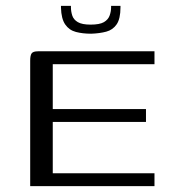

<svg xmlns="http://www.w3.org/2000/svg" viewBox="-20 -635 585 655"><path d="M83 0V-428Q83 -446 88 -453Q93 -460 110 -460H507V-416H160V-263H478V-219H160V-44H507V0ZM291 -520Q262 -520 239 -526Q216 -532 202.5 -551.5Q189 -571 188 -609V-615H222V-610Q222 -596 226.5 -582Q231 -568 245.5 -559.5Q260 -551 289 -551Q320 -551 334.5 -559.5Q349 -568 354 -582Q359 -596 359 -610V-615H391V-610Q391 -571 378 -552Q365 -533 342.5 -527Q320 -521 291 -520Z"/></svg>

Font: Genos Thin
Style: Regular
Weight: 400
Version: Version 1.010